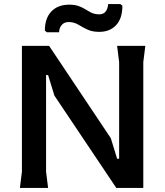

<svg xmlns="http://www.w3.org/2000/svg" viewBox="-20 -926 814 946"><path d="M78 0 88 -80V-700H222L526 -245L557 -144H567V-620L557 -700H696L686 -620V0H553L248 -455L217 -556H207V-80L217 0ZM321 -903Q347 -903 365 -897Q383 -891 397.5 -882Q412 -873 426 -865.5Q440 -858 458 -856Q508 -849 513 -906H573L583 -898Q583 -835 552 -802Q521 -769 469 -769Q435 -769 411.5 -780Q388 -791 368.5 -803Q349 -815 327 -817Q301 -820 286.5 -805.5Q272 -791 271 -767H211L201 -775Q201 -836 233 -869.5Q265 -903 321 -903Z"/></svg>

Font: AR One Sans SemiBold
Style: Regular
Weight: 600
Designer: Niteesh Yadav
Foundry: Niteesh Yadav
Version: Version 1.001;gftools[0.9.33]